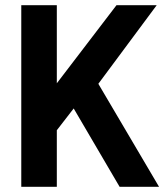

<svg xmlns="http://www.w3.org/2000/svg" viewBox="-20 -720 633 740"><path d="M62 0H199V-218L264 -302L441 0H593L359 -397L584 -700H429L199 -399V-700H62Z"/></svg>

Font: Vanilla Cream ExtraBold
Style: Regular
Weight: 800
Designer: Jeremy Tribby, Jinavaṁso
Foundry: Tribby Type
Version: Version 1.422;Glyphs 3.1.2 (3151)